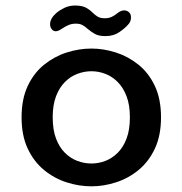

<svg xmlns="http://www.w3.org/2000/svg" viewBox="-20 -663 659 694"><path d="M310.5 10.5Q265.5 10.5 221 -3.8Q176.5 -18 139.5 -48.2Q102.5 -78.5 80.2 -125.8Q58 -173 58 -239Q58 -305 80.2 -352.2Q102.5 -399.5 139.5 -429.2Q176.5 -459 221 -473.2Q265.5 -487.5 310.5 -487.5Q354.5 -487.5 399 -473.2Q443.5 -459 480.5 -429.2Q517.5 -399.5 539.8 -352.2Q562 -305 562 -239Q562 -173 539.8 -125.8Q517.5 -78.5 480.5 -48.2Q443.5 -18 399 -3.8Q354.5 10.5 310.5 10.5ZM310.5 -72Q336 -72 360.5 -81.2Q385 -90.5 405.2 -110.5Q425.5 -130.5 437.5 -162.2Q449.5 -194 449.5 -239Q449.5 -283.5 437.5 -315Q425.5 -346.5 405.2 -366.8Q385 -387 360.5 -396.2Q336 -405.5 310.5 -405.5Q285 -405.5 260 -396.2Q235 -387 214.8 -366.8Q194.5 -346.5 182.5 -315Q170.5 -283.5 170.5 -239Q170.5 -194 182.5 -162.2Q194.5 -130.5 214.8 -110.5Q235 -90.5 260 -81.2Q285 -72 310.5 -72ZM361.5 -532.5Q337 -532.5 323.2 -540.2Q309.5 -548 297 -558.5Q287 -567.5 277.8 -572.5Q268.5 -577.5 254 -577.5Q239.5 -577.5 227.8 -572.5Q216 -567.5 206.5 -561Q191 -550 181.5 -550Q173 -550 167 -557.5Q161 -565 161 -575.5Q161 -596 183.5 -616Q196 -626.5 213.2 -634.8Q230.5 -643 251 -643Q275.5 -643 289.2 -636Q303 -629 314 -618Q323 -609 332.8 -603Q342.5 -597 358.5 -597Q373 -597 383.2 -601.8Q393.5 -606.5 402 -613.5Q408 -618.5 414.8 -622Q421.5 -625.5 429 -625.5Q438.5 -625.5 446 -619Q453.5 -612.5 453.5 -600Q453.5 -585 443.5 -574.5Q432.5 -561.5 411.5 -547Q390.5 -532.5 361.5 -532.5Z"/></svg>

Font: Sono Monospace Medium
Style: Regular
Weight: 500
Designer: Tyler Finck
Foundry: Tyler Finck
Version: Version 2.112